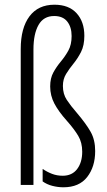

<svg xmlns="http://www.w3.org/2000/svg" viewBox="-20 -785 456 815"><path d="M338 -633Q338 -592 324 -564.5Q310 -537 292 -515Q274 -493 260.5 -471Q247 -449 247 -420Q247 -386 263.5 -361Q280 -336 307 -305Q346 -259 365 -225Q384 -191 384 -144Q384 -77 350 -33.5Q316 10 249 10Q226 10 202.5 4Q179 -2 161 -15V-68Q180 -55 201 -47Q222 -39 246 -39Q286 -39 307.5 -67.5Q329 -96 329 -141Q329 -180 312 -208.5Q295 -237 264 -272Q229 -311 211 -345Q193 -379 193 -418Q193 -453 206.5 -477.5Q220 -502 238 -523.5Q256 -545 270 -570Q284 -595 284 -632Q284 -670 265.5 -693.5Q247 -717 210 -717Q165 -717 143.5 -679Q122 -641 122 -575V0H68V-577Q68 -666 105 -715.5Q142 -765 211 -765Q272 -765 305 -729Q338 -693 338 -633Z"/></svg>

Font: Noto Sans Thai ExtCond Light
Style: Regular
Weight: 300
Width: 2
Designer: Monotype Design Team
Foundry: Monotype Imaging Inc.
Version: Version 2.002; ttfautohint (v1.8.4.7-5d5b)